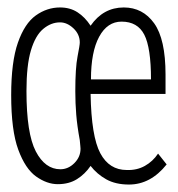

<svg xmlns="http://www.w3.org/2000/svg" viewBox="-20 -483 478 515"><path d="M326 12Q290 12 265 -2Q240 -16 223 -38Q208 -16 186.5 -2.5Q165 11 135 11Q106 11 77 -9.5Q48 -30 29 -81.5Q10 -133 10 -228Q10 -317 28 -368.5Q46 -420 76 -441.5Q106 -463 141 -463Q168 -463 188 -450Q208 -437 223 -414Q257 -463 312 -463Q363 -463 393.5 -420.5Q424 -378 424 -283V-231H223Q225 -117 249 -72Q273 -27 320 -27Q347 -26 368.5 -38Q390 -50 404 -71L427 -42Q384 12 326 12ZM224 -270H385Q385 -355 367 -390Q349 -425 306 -425Q268 -425 246 -384.5Q224 -344 224 -270ZM142 -29Q163 -29 179.5 -45.5Q196 -62 196 -84Q196 -85 195.5 -91Q195 -97 194 -107Q187 -145 184.5 -175.5Q182 -206 182 -238Q182 -301 188 -331.5Q194 -362 194 -369Q194 -391 177 -407Q160 -423 141 -423Q117 -423 96 -405.5Q75 -388 63 -348Q51 -308 51 -239Q51 -125 76 -77Q101 -29 142 -29Z"/></svg>

Font: Inconsolata SemiCondensed Light
Style: Regular
Weight: 300
Width: 4
Monospace: yes
Designer: Raph Levien, Cyreal, Brenton Simpson
Foundry: Raph Levien, Cyreal, Google
Version: Version 3.100; ttfautohint (v1.8.4.7-5d5b)